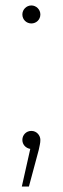

<svg xmlns="http://www.w3.org/2000/svg" viewBox="-20 -543 230 704"><path d="M95 -457C113 -457 128 -471 128 -490C128 -508 113 -523 95 -523C77 -523 62 -508 62 -490C62 -471 77 -457 95 -457ZM95 -63C76 -63 62 -48 62 -30C62 -13 74 0 91 3L60 141H86L122 7C125 -9 128 -17 128 -30C128 -46 115 -63 95 -63Z"/></svg>

Font: Talent ExtraLight
Style: Regular
Weight: 200
Designer: Mike Powis
Version: Version 1.001;hotconv 1.0.109;makeotfexe 2.5.65596